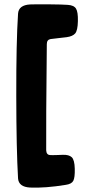

<svg xmlns="http://www.w3.org/2000/svg" viewBox="-20 -763 405 899"><path d="M196.3 -59.6Q197.3 -38.1 213.9 -37.1Q221.7 -36.1 247.1 -37.1Q272.5 -38.1 274.4 -38.1Q302.7 -39.1 315.9 -26.9Q329.1 -14.6 330.1 27.3Q331.1 68.4 323.2 83.5Q315.4 98.6 288.1 102.5Q192.4 118.2 121.1 115.2Q67.4 112.3 64.5 72.3Q56.6 -61.5 56.2 -313.5Q55.7 -565.4 64.5 -699.2Q67.4 -739.3 121.1 -742.2Q146.5 -743.2 209.5 -742.7Q272.5 -742.2 297.9 -740.2Q326.2 -738.3 335.9 -722.7Q345.7 -707 344.7 -664.1Q343.8 -620.1 332 -606.4Q320.3 -592.8 292 -588.9Q285.2 -587.9 253.9 -584.5Q222.7 -581.1 216.8 -580.1Q199.2 -577.1 199.2 -556.6Q195.3 -181.6 196.3 -59.6Z"/></svg>

Font: Gen Jyuu GothicX Heavy
Style: Bold
Weight: 900
Designer: [Source Han Sans]
Ryoko NISHIZUKA  (kana & ideographs); Paul D. Hunt (Latin, Greek & Cyrillic); Wenlong ZHANG  (bopomofo
Version: Version 1.002.20150607